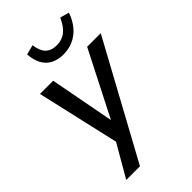

<svg xmlns="http://www.w3.org/2000/svg" viewBox="-266 -795 1059 1059"><g transform="rotate(-45 263.5 -265.5)"><path d="M54 180 173 -26 170 20 53 -492H156L232 -92H217L421 -492H527L161 180ZM299 -554Q257 -554 226 -570Q195 -586 177.5 -618Q160 -650 157 -696L214 -711Q220 -663 243 -639.5Q266 -616 308 -616Q350 -616 379 -639Q408 -662 430 -711L483 -696Q466 -648 438.5 -616.5Q411 -585 375.5 -569.5Q340 -554 299 -554Z"/></g></svg>

Font: Nunito Sans 10pt SemiCondensed SemiBold
Style: Italic
Weight: 600
Width: 4
Italic angle: -9°
Designer: Vernon Adams
Foundry: Vernon Adams
Version: Version 3.101;gftools[0.9.27]